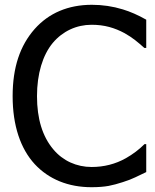

<svg xmlns="http://www.w3.org/2000/svg" viewBox="-20 -760 641 793"><path d="M357.9 13.2C386.2 13.2 409.7 11.2 428.7 7.8C446.8 4.4 466.3 -1 487.3 -7.8C507.8 -14.2 524.9 -21 539.1 -27.8L550.3 -33.2L584 -49.3V-164.6H576.7C554.2 -142.1 528.3 -122.6 499.5 -106.4C457 -82.5 409.7 -70.3 358.4 -70.3C296.4 -70.3 239.7 -95.7 200.2 -143.1C155.3 -196.3 132.8 -269.5 132.8 -362.8C132.8 -455.1 156.2 -532.2 197.8 -582.5C238.8 -631.3 295.9 -657.7 358.4 -657.7C411.6 -657.7 453.6 -645 494.6 -623C528.3 -604 549.3 -585.9 576.2 -562H584V-678.7C550.3 -697.8 518.1 -711.9 487.3 -721.2C445.8 -733.9 403.3 -740.2 359.4 -740.2C261.7 -740.2 181.6 -706.1 123 -640.1C63 -571.8 32.2 -482.4 32.2 -362.8C32.2 -241.7 64.5 -146 123.5 -82C181.6 -19.5 262.2 13.2 357.9 13.2Z"/></svg>

Font: SG Kara Light
Style: Regular
Weight: 400
Designer: Damoon Khanjanzadeh
Version: Version 1.000